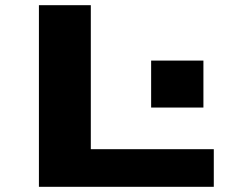

<svg xmlns="http://www.w3.org/2000/svg" viewBox="-20 -720 940 740"><path d="M130 0V-700H330V-145H804V0ZM562.5 -486.5H764V-305.5H562.5Z"/></svg>

Font: Trispace Expanded ExtraBold
Style: Regular
Weight: 800
Width: 7
Designer: Tyler Finck
Foundry: Etcetera Type Company
Version: Version 1.210; ttfautohint (v1.8.3)